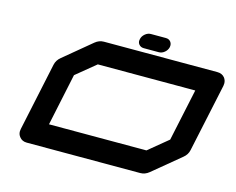

<svg xmlns="http://www.w3.org/2000/svg" viewBox="-111 -993 1422 1158"><g transform="rotate(15 600.0 -413.5)"><path d="M972.7 -241.7 1042 -566.9H433.6L311.5 -466.8L242.7 -141.6H851.1ZM1142.6 -708.5Q1171.9 -708.5 1188.5 -688Q1200.2 -672.4 1200.2 -652.8Q1200.2 -645.5 1198.7 -637.7L1107.9 -212.4Q1102.1 -183.1 1076.7 -162.6L904.8 -20.5Q879.9 0 850.1 0H141.6Q112.3 0 96.2 -21Q84 -35.6 84 -55.2Q84 -62.5 85.9 -70.8L176.3 -496.1Q182.6 -525.4 208 -545.9L379.4 -688Q404.3 -708.5 433.6 -708.5ZM676.3 -732.9Q656.7 -732.9 645.5 -746.6Q637.7 -756.3 637.7 -769Q637.7 -773.9 639.2 -779.8Q643.1 -798.8 659.7 -812.7Q676.3 -826.7 695.8 -826.7H789.1Q808.6 -826.7 819.3 -813Q827.1 -802.7 827.1 -789.6Q827.1 -784.7 826.2 -779.8Q821.8 -760.3 805.4 -746.6Q789.1 -732.9 769.5 -732.9Z"/></g></svg>

Font: Robtronika
Style: Italic
Weight: 400
Italic angle: -12°
Designer: GGBot
Version: 1.00